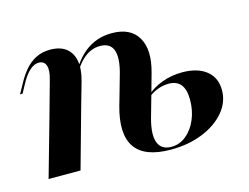

<svg xmlns="http://www.w3.org/2000/svg" viewBox="-69 -538 857 660"><g transform="rotate(-15 359.5 -208.0)"><path d="M341.1 -208.1 363.7 -287.9Q378.2 -341.1 367.7 -368.5Q357.3 -396 321.8 -396Q287.1 -396 258.5 -369Q229.8 -341.9 204 -284.7L202.4 -289.5Q232.3 -360.5 274.2 -394.4Q316.1 -428.2 371.8 -428.2Q438.7 -428.2 464.9 -383.1Q491.1 -337.9 469.4 -260.5L454.8 -208.1ZM91.9 -208.1 125.8 -329.8Q134.7 -361.3 128.6 -378.2Q122.6 -395.2 103.2 -395.2Q87.1 -395.2 70.6 -380.2Q54 -365.3 37.9 -334.7L22.6 -306.5H13.7L32.3 -340.3Q46 -366.1 62.9 -385.9Q79.8 -405.6 102 -416.9Q124.2 -428.2 152.4 -428.2Q187.9 -428.2 208.9 -412.1Q229.8 -396 235.5 -366.5Q241.1 -337.1 229.8 -296L204.8 -208.1ZM33.1 0 91.9 -208.1H204.8L146.8 0ZM466.1 11.3Q372.6 11.3 339.5 -37.1Q306.5 -85.5 333.1 -180.6L341.1 -208.1H454.8L427.4 -111.3Q412.1 -54.8 423.4 -26.2Q434.7 2.4 470.2 2.4Q499.2 2.4 522.6 -16.5Q546 -35.5 559.7 -67.3Q573.4 -99.2 573.4 -137.9Q573.4 -209.7 516.1 -209.7Q496 -209.7 475.8 -202Q455.6 -194.4 441.1 -180.6L441.9 -188.7Q465.3 -210.5 499.2 -223Q533.1 -235.5 571 -235.5Q625.8 -235.5 656.9 -210.5Q687.9 -185.5 687.9 -141.1Q687.9 -98.4 658.5 -63.7Q629 -29 579 -8.9Q529 11.3 466.1 11.3Z"/></g></svg>

Font: Playfair 144pt
Style: Bold Italic
Weight: 700
Italic angle: -15.6°
Designer: Claus Eggers Sørensen
Foundry: Claus Eggers Sørensen
Version: Version 2.203